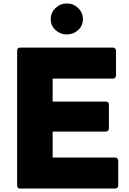

<svg xmlns="http://www.w3.org/2000/svg" viewBox="-20 -1047 743 1109"><path d="M79 24V-754Q79 -772 96 -772H632Q640 -772 645 -767Q650 -762 650 -754V-611Q650 -603 645 -598Q640 -593 632 -593H284V-460H591Q609 -460 609 -443V-305Q609 -297 604 -292Q599 -287 591 -287H284V-137H645Q653 -137 658 -132Q663 -127 663 -119V24Q663 32 658 37Q653 42 645 42H96Q79 42 79 24ZM366 -848Q328 -848 300.5 -873.5Q273 -899 273 -936Q273 -974 300.5 -1000.5Q328 -1027 366 -1027Q404 -1027 431.5 -1000.5Q459 -974 459 -936Q459 -899 431.5 -873.5Q404 -848 366 -848Z"/></svg>

Font: LINE Seed JP_TTF ExtraBold
Style: Regular
Weight: 800
Designer: LY Corporation & Fontrix & Fontworks
Version: Version 1.015